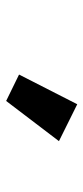

<svg xmlns="http://www.w3.org/2000/svg" viewBox="161 -1018 277 640"><g transform="rotate(90 300.0 -697.5)"><path d="M316 -579 228 -622 327 -816 450 -755Z"/></g></svg>

Font: Aneliza ExtraBold
Style: Regular
Weight: 800
Designer: Mike Abbink, Paul van der Laan, Pieter van Rosmalen
Foundry: Bold Monday
Version: Version 3.001;September 8, 2019;FontCreator 11.5.0.2425 64-b